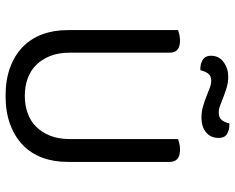

<svg xmlns="http://www.w3.org/2000/svg" viewBox="-97 -733 843 689"><g transform="rotate(90 324.5 -388.5)"><path d="M561 -210Q561 -159 545.5 -118Q530 -77 499.5 -48Q469 -19 425 -3Q381 13 324 13Q267 13 223 -3Q179 -19 149 -48Q119 -77 103.5 -118Q88 -159 88 -210V-606Q93 -608 103.5 -610.5Q114 -613 126 -613Q169 -613 169 -576V-217Q169 -177 181 -147Q193 -117 213.5 -96.5Q234 -76 262.5 -66Q291 -56 324 -56Q357 -56 385.5 -66Q414 -76 434.5 -96.5Q455 -117 467 -147Q479 -177 479 -217V-606Q484 -608 494.5 -610.5Q505 -613 517 -613Q561 -613 561 -576ZM255 -786Q276 -786 294 -780.5Q312 -775 327.5 -769Q343 -763 357 -757.5Q371 -752 384 -752Q402 -752 410.5 -762.5Q419 -773 423 -790H429Q447 -790 461 -781.5Q475 -773 475 -752Q475 -723 455 -706.5Q435 -690 402 -690Q381 -690 362 -695.5Q343 -701 326.5 -707.5Q310 -714 296 -719.5Q282 -725 270 -725Q252 -725 244 -714Q236 -703 232 -686H226Q208 -686 194 -695Q180 -704 180 -724Q180 -753 203 -769.5Q226 -786 255 -786Z"/></g></svg>

Font: Baloo Bhai 2
Style: Regular
Weight: 400
Designer: Supriya Tembe, Noopur Datye and Ek Type
Foundry: Ek Type
Version: Version 1.640;PS 1.000;hotconv 16.6.51;makeotf.lib2.5.65220;